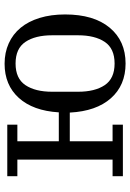

<svg xmlns="http://www.w3.org/2000/svg" viewBox="118 -686 580 857"><g transform="rotate(-90 408.5 -258.0)"><path d="M553 12Q456 12 398 -53.5Q340 -119 334 -237H206V-46H280V0H50V-46H124V-471H50V-516H280V-471H206V-286H335Q342 -401 399.5 -464.5Q457 -528 552 -528Q602 -528 643 -509.5Q684 -491 712.5 -456.5Q741 -422 756.5 -371.5Q772 -321 772 -258Q772 -130 713 -59Q654 12 553 12ZM553 -37Q620 -37 649.5 -81Q679 -125 679 -200V-316Q679 -391 649.5 -435Q620 -479 553 -479Q486 -479 456.5 -435Q427 -391 427 -316V-200Q427 -125 456.5 -81Q486 -37 553 -37Z"/></g></svg>

Font: IBM Plex Serif
Style: Regular
Weight: 400
Designer: Mike Abbink, Paul van der Laan, Pieter van Rosmalen
Foundry: Bold Monday
Version: Version 2.6